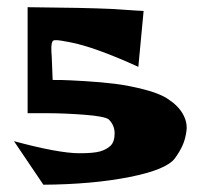

<svg xmlns="http://www.w3.org/2000/svg" viewBox="-20 -502 560 536"><path d="M57.1 -186V-481.9Q216.8 -480.5 290 -477.1L380.9 -471.2L366.2 -315.4Q242.7 -371.6 174.3 -384.3Q170.4 -384.8 163.6 -386.2Q134.3 -392.1 128.9 -388.7Q122.1 -384.8 123.5 -357.9Q123.5 -353.5 124.5 -342.3L127 -278.8Q136.7 -278.8 153.3 -278.6Q169.9 -278.3 215.6 -275.6Q261.2 -272.9 300.5 -268.1Q339.8 -263.2 382.6 -252.2Q425.3 -241.2 448.2 -226.1Q477.5 -207 490.5 -183.8Q503.4 -160.6 500.7 -137.9Q498 -115.2 490 -96.9Q481.9 -78.6 468.3 -60.1Q444.8 -28.3 341.6 -7.8Q238.3 12.7 101.1 13.7L19 -107.9Q144 -74.2 201.7 -74.2Q241.2 -74.2 259.3 -79.3Q277.3 -84.5 288.6 -95.2Q299.8 -106 300 -128.9Q300.3 -151.9 283.7 -168.5Q272.9 -177.2 216.3 -181.6Q159.7 -186 108.4 -186Z"/></svg>

Font: Some Time Later
Style: Regular
Weight: 400
Version: Version 003.300